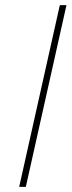

<svg xmlns="http://www.w3.org/2000/svg" viewBox="-20 -731 280 751"><path d="M55 0 214 -711H240L81 0Z"/></svg>

Font: EauTestText Extralight
Style: Italic
Weight: 250
Italic angle: -12°
Designer: Christian Thalmann (Catharsis Fonts)
Version: Version 0.001;PS 000.001;hotconv 1.0.88;makeotf.lib2.5.64775